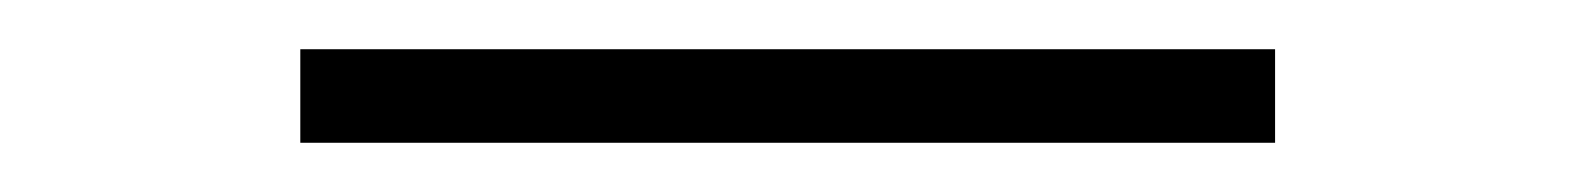

<svg xmlns="http://www.w3.org/2000/svg" viewBox="-20 -20 640 78"><path d="M102 38V0H498V38Z"/></svg>

Font: Iosevka Curly Slab XLtEx
Style: Regular
Weight: 200
Width: 7
Monospace: yes
Designer: Belleve Invis
Foundry: Belleve Invis
Version: Version 11.1.0; ttfautohint (v1.8.3)